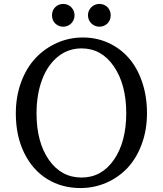

<svg xmlns="http://www.w3.org/2000/svg" viewBox="-20 -932 824 972"><path d="M387.2 20Q293 20 219 -25.6Q145 -71.3 102.5 -157.7Q60.1 -244.1 60.1 -357.9Q60.1 -442.9 86.7 -515.4Q113.3 -587.9 159.4 -637.2Q205.6 -686.5 267.6 -714.4Q329.6 -742.2 399.9 -742.2Q469.7 -742.2 529.5 -714.6Q589.4 -687 632.3 -637.7Q675.3 -588.4 699.7 -516.4Q724.1 -444.3 724.1 -358.9Q724.1 -273.9 697.5 -202.1Q670.9 -130.4 625.5 -82Q580.1 -33.7 518.3 -6.8Q456.5 20 387.2 20ZM393.1 -687Q324.7 -687 272.7 -644.8Q220.7 -602.5 192.9 -528.1Q165 -453.6 165 -357.9Q165 -212.4 227.5 -122.8Q290 -33.2 393.1 -33.2Q494.6 -33.2 556.9 -123.5Q619.1 -213.9 619.1 -358.9Q619.1 -504.4 556.6 -595.7Q494.1 -687 393.1 -687ZM243.2 -855Q243.2 -867.2 247.3 -877.4Q251.5 -887.7 259.3 -895.5Q267.1 -903.3 277.3 -907.7Q287.6 -912.1 300.3 -912.1Q312 -912.1 322.5 -907.7Q333 -903.3 340.6 -895.5Q348.1 -887.7 352.8 -877.4Q357.4 -867.2 357.4 -855Q357.4 -842.3 352.8 -831.8Q348.1 -821.3 340.6 -813.5Q333 -805.7 322.5 -801.3Q312 -796.9 300.3 -796.9Q287.6 -796.9 277.3 -801.3Q267.1 -805.7 259.3 -813.5Q251.5 -821.3 247.3 -831.8Q243.2 -842.3 243.2 -855ZM425.3 -855Q425.3 -867.2 429.9 -877.4Q434.6 -887.7 442.4 -895.5Q450.2 -903.3 460.7 -907.7Q471.2 -912.1 483.4 -912.1Q495.6 -912.1 506.1 -907.7Q516.6 -903.3 524.2 -895.5Q531.7 -887.7 536.1 -877.4Q540.5 -867.2 540.5 -855Q540.5 -842.3 536.1 -831.8Q531.7 -821.3 524.2 -813.5Q516.6 -805.7 506.1 -801.3Q495.6 -796.9 483.4 -796.9Q471.2 -796.9 460.7 -801.3Q450.2 -805.7 442.4 -813.5Q434.6 -821.3 429.9 -831.8Q425.3 -842.3 425.3 -855Z"/></svg>

Font: Amethysta
Style: Regular
Weight: 400
Designer: Konstantin Vinogradov, Alexei Vanyashin
Foundry: Cyreal (www.cyreal.org)
Version: Version 1.003